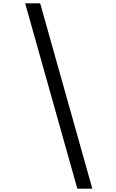

<svg xmlns="http://www.w3.org/2000/svg" viewBox="-20 -962 698 1152"><path d="M534 170H444L131 -942H221Z"/></svg>

Font: Poppins
Style: Regular
Weight: 400
Designer: Ninad Kale (Devanagari), Jonny Pinhorn (Latin)
Version: Version 5.002